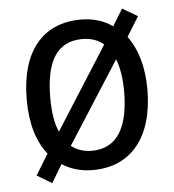

<svg xmlns="http://www.w3.org/2000/svg" viewBox="-48 -617 641 707"><g transform="rotate(-5 273.0 -264.0)"><path d="M496 -269C496 -352 476 -419 440 -467L485 -540L429 -573L391 -511C358 -534 319 -546 274 -546C133 -546 50 -448 50 -269C50 -182 70 -114 109 -65L62 12L117 45L157 -22C189 -1 227 10 271 10C411 10 496 -91 496 -269ZM137 -269C137 -401 178 -474 273 -474C305 -474 331 -465 352 -447L158 -142C143 -174 137 -217 137 -269ZM410 -269C410 -137 367 -61 273 -61C243 -61 217 -70 197 -86L391 -389C403 -358 410 -318 410 -269Z"/></g></svg>

Font: Noto Sans Arabic SemCond
Style: Regular
Weight: 400
Width: 4
Designer: Monotype Design Team, Nadine Chahine, Nizar Qandah and Khaled Hosny
Foundry: Monotype Imaging Inc.
Version: Version 2.012